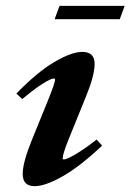

<svg xmlns="http://www.w3.org/2000/svg" viewBox="-20 -621 443 652"><path d="M165.5 -555.7 182.1 -601.1H403.3L386.7 -555.7ZM97.7 11.2Q57.1 11.2 57.1 -30.3Q57.1 -68.8 87.4 -143.6L142.6 -279.3Q167 -339.4 167 -350.1Q167 -354.5 162.6 -354.5Q153.8 -354.5 126.7 -337.9Q99.6 -321.3 55.7 -284.7L35.6 -303.2Q106 -376 164.6 -410.4Q223.1 -444.8 259.3 -444.8Q301.3 -444.8 301.3 -404.3Q301.3 -364.3 271.5 -292L212.4 -146.5Q192.9 -97.7 192.9 -83.5Q192.9 -79.6 196.3 -79.6Q202.1 -79.6 214.1 -85Q226.1 -90.3 251.2 -106.2Q276.4 -122.1 308.1 -147L326.7 -126.5Q252.4 -56.2 193.1 -22.5Q133.8 11.2 97.7 11.2Z"/></svg>

Font: Elstob ExtraBold
Style: Italic
Weight: 800
Italic angle: -20°
Designer: Peter S. Baker
Version: Version 1.015